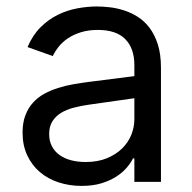

<svg xmlns="http://www.w3.org/2000/svg" viewBox="-20 -573 604 605"><path d="M237.2 12.8Q198.5 12.8 164.4 1.6Q130.3 -9.6 105.3 -31.1Q80.3 -52.6 65.7 -83.8Q51.1 -115.1 51.1 -154.8Q51.1 -186.1 59.8 -209.2Q68.5 -232.2 83.6 -249.1Q98.7 -266 119.1 -277.2Q139.6 -288.4 163 -295.8Q186.4 -303.3 212 -307.7Q237.6 -312.1 262.8 -315.3L403.4 -333.1V-367.9Q403.4 -420.5 374.8 -449.6Q346.2 -478.7 288.4 -478.7Q258.5 -478.7 235.1 -471.4Q211.6 -464.1 194.2 -452.4Q176.8 -440.7 165.1 -426Q153.4 -411.2 146.3 -396.3L66.8 -424.7Q82.7 -462 107.4 -486.7Q132.1 -511.4 161.4 -525.9Q190.7 -540.5 222.7 -546.5Q254.6 -552.6 285.5 -552.6Q302.9 -552.6 324.6 -550.2Q346.2 -547.9 368.6 -541Q391 -534.1 412.5 -521Q433.9 -507.8 450.5 -486.3Q467 -464.8 477.1 -433.8Q487.2 -402.7 487.2 -359.4V0H403.4V-73.9H399.1Q392.8 -60.7 380 -45.5Q367.2 -30.2 347.5 -17.2Q327.8 -4.3 300.4 4.3Q273.1 12.8 237.2 12.8ZM250 -62.5Q287.3 -62.5 315.9 -74Q344.5 -85.6 364 -104.4Q383.5 -123.2 393.5 -147.5Q403.4 -171.9 403.4 -197.4V-263.5L258.5 -242.9Q234 -239.3 211.6 -233.5Q189.3 -227.6 172.2 -217.2Q155.2 -206.7 145.1 -190.7Q134.9 -174.7 134.9 -150.6Q134.9 -128.9 143.5 -112.4Q152 -95.9 167.4 -84.7Q182.9 -73.5 204 -68Q225.1 -62.5 250 -62.5Z"/></svg>

Font: Linik Sans
Style: Regular
Weight: 400
Designer: Rasmus Andersson (font), Marc Monis (original base), Kil Hyung-jin (Pretendard portions), Cristiano Sobral (main changes
Foundry: rsms
Version: Version 3.018;May 31, 2022;FontCreator 14.0.0.2814 64-bit; t